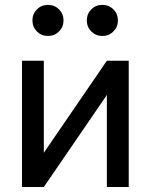

<svg xmlns="http://www.w3.org/2000/svg" viewBox="-20 -752 606 772"><path d="M409.7 -507.8H497.6V0H409.7V-370.1L156.2 0H68.4V-507.8H156.2V-137.7ZM329.1 -669.9Q329.1 -643.6 347.2 -625.5Q365.2 -607.4 391.6 -607.4Q418 -607.4 436 -625.5Q454.1 -643.6 454.1 -669.9Q454.1 -696.3 436 -714.4Q418 -732.4 391.6 -732.4Q365.2 -732.4 347.2 -714.4Q329.1 -696.3 329.1 -669.9ZM110.4 -669.9Q110.4 -643.6 128.4 -625.5Q146.5 -607.4 172.9 -607.4Q199.2 -607.4 217.3 -625.5Q235.4 -643.6 235.4 -669.9Q235.4 -696.3 217.3 -714.4Q199.2 -732.4 172.9 -732.4Q146.5 -732.4 128.4 -714.4Q110.4 -696.3 110.4 -669.9Z"/></svg>

Font: Giphurs
Style: Regular
Weight: 400
Version: Version 2.010